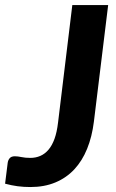

<svg xmlns="http://www.w3.org/2000/svg" viewBox="-38 -746 468 774"><path d="M340.5 -255.5Q333 -195 313.2 -146.2Q293.5 -97.5 261.5 -63.2Q229.5 -29 185.2 -10.5Q141 8 84.5 8Q58 8 33.2 4.8Q8.5 1.5 -17.5 -5.5L-7 -89.5Q-5.5 -100.5 1 -108.2Q7.5 -116 22 -116Q33.5 -116 48.5 -112.8Q63.5 -109.5 84.5 -109.5Q106 -109.5 124.5 -117.5Q143 -125.5 157.5 -142.5Q172 -159.5 181.8 -186.5Q191.5 -213.5 196 -252L253.5 -725.5H398Z"/></svg>

Font: Lato Heavy
Style: Italic
Weight: 800
Italic angle: -7°
Designer: Lukasz Dziedzic
Foundry: tyPoland Lukasz Dziedzic
Version: Version 2.007; 2014-02-27